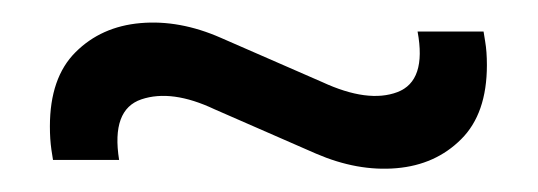

<svg xmlns="http://www.w3.org/2000/svg" viewBox="-20 -422 468 167"><path d="M343.2 -394.6H400.6Q400.6 -394.6 402 -385.9Q403.5 -377.2 403.5 -365.4Q403.5 -323.1 381.1 -300.9Q358.8 -278.6 324.8 -275.7Q290.9 -272.8 254.8 -288.4L166.5 -327Q129.4 -344.5 103 -335.6Q76.6 -326.7 83.6 -282.9H26.1Q26.1 -282.9 24.7 -291.9Q23.4 -300.9 23.4 -312.1Q23.4 -354.4 45.7 -376.6Q68 -398.9 102.1 -401.9Q136.2 -404.9 172.1 -389.1L260.3 -350.6Q300.1 -332.2 325.7 -341.9Q351.2 -351.6 343.2 -394.6Z"/></svg>

Font: Khand Variable Light
Style: Regular
Weight: 300
Designer: Satya Rajpurohit
Foundry: Indian Type Foundry
Version: Version 3.000